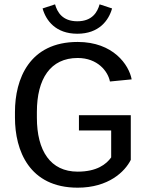

<svg xmlns="http://www.w3.org/2000/svg" viewBox="-20 -862 682 898"><path d="M179.2 -822.5C195 -765.8 240.8 -704.2 341.7 -704.2C442.5 -704.2 488.3 -765.8 504.2 -822.5L445.8 -841.7C435.8 -805.8 411.7 -762.5 341.7 -762.5C271.7 -762.5 247.5 -805.8 237.5 -841.7ZM349.2 -251.7H500V-125.8C476.7 -93.3 432.5 -59.2 343.3 -59.2C215.8 -59.2 152.5 -156.7 152.5 -311.7V-338.3C152.5 -493.3 215.8 -590.8 343.3 -590.8C436.7 -590.8 485 -528.3 494.2 -480.8L595.8 -490.8C583.3 -558.3 510 -665.8 343.3 -665.8C116.7 -665.8 50 -491.7 50 -338.3V-311.7C50 -158.3 116.7 15.8 343.3 15.8C487.5 15.8 564.2 -59.2 591.7 -114.2V-323.3H349.2Z"/></svg>

Font: Boon Medium
Style: Regular
Weight: 500
Designer: Sungsit Sawaiwan
Foundry: FontUni
Version: Version 2.0